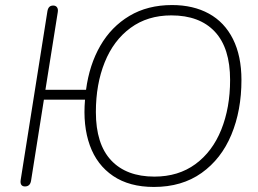

<svg xmlns="http://www.w3.org/2000/svg" viewBox="-20 -733 1024 761"><path d="M317 -338H154L103 -16Q101 -5 95 0.5Q89 6 79 6Q69 6 64.5 -0.5Q60 -7 62 -20L168 -689Q170 -700 175.5 -705.5Q181 -711 191 -711Q201 -711 206 -704Q211 -697 209 -685L160 -377H321Q334 -476 377.5 -551.5Q421 -627 493 -670Q565 -713 662 -713Q746 -713 808 -679Q870 -645 903.5 -578Q937 -511 937 -416Q937 -295 897 -199Q857 -103 779 -47.5Q701 8 590 8Q493 8 428.5 -35.5Q364 -79 336 -157Q308 -235 317 -338ZM892 -416Q892 -543 831.5 -607.5Q771 -672 659 -672Q565 -672 497.5 -622.5Q430 -573 395 -486Q360 -399 360 -289Q360 -162 420.5 -97.5Q481 -33 592 -33Q687 -33 754.5 -82.5Q822 -132 857 -219Q892 -306 892 -416Z"/></svg>

Font: SN Pro Thin
Style: Italic
Weight: 200
Italic angle: -9°
Designer: Tobias Whetton
Foundry: Supernotes
Version: Version 1.003;Glyphs 3.3 (3324)